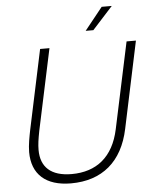

<svg xmlns="http://www.w3.org/2000/svg" viewBox="-61 -956 808 1022"><g transform="rotate(-5 343.5 -445.0)"><path d="M425 -786H466L575 -906H521ZM277 16C444 16 553 -76 589 -248L687 -711H637L539 -251C508 -104 417 -33 285 -33C174 -33 120 -85 120 -176C120 -205 124 -233 133 -279L225 -711H175L85 -287C78 -252 69 -207 69 -169C69 -51 142 16 277 16Z"/></g></svg>

Font: Geist ExtraLight
Style: Italic
Weight: 200
Italic angle: -12°
Designer: Basement.studio, Andrés Briganti, Mateo Zaragoza
Foundry: Basement.studio, Vercel, Andrés Briganti, Guido Ferreyra, Mateo Zaragoza
Version: Version 1.500